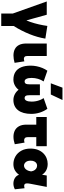

<svg xmlns="http://www.w3.org/2000/svg" viewBox="1009 -1821 1022 3080"><g transform="rotate(90 1520.0 -281.0)"><path d="M197.5 210V26L3.5 -520H216.5L334.5 -95L278.5 -138Q308.5 -188 331.5 -254.8Q354.5 -321.5 370.8 -393.2Q387 -465 396 -529.5L599.5 -497.5Q579.5 -372.5 527.2 -243.2Q475 -114 397.5 10V210Z M870 14Q812 14 768.8 -7.8Q725.5 -29.5 701.8 -75Q678 -120.5 678 -192V-520H878V-213Q878 -180 890 -166.5Q902 -153 923 -153Q932 -153 942.5 -155.2Q953 -157.5 964 -161L988 -4Q956 5 926.5 9.5Q897 14 870 14Z M1257 15Q1185.5 15 1135.2 -16.5Q1085 -48 1059 -110Q1033 -172 1033 -263Q1033 -310.5 1042.8 -358.2Q1052.5 -406 1070.8 -450.2Q1089 -494.5 1114.5 -530L1286.5 -470Q1273 -450 1262.5 -427.2Q1252 -404.5 1244.8 -380Q1237.5 -355.5 1233.8 -329.8Q1230 -304 1230 -277.5Q1230 -224 1244.5 -194.5Q1259 -165 1285 -165Q1310.5 -165 1321.8 -182.5Q1333 -200 1333 -250V-410H1507V-250Q1507 -200 1518.2 -182.5Q1529.5 -165 1555 -165Q1568 -165 1578.2 -172.5Q1588.5 -180 1595.5 -194.5Q1602.5 -209 1606.2 -229.8Q1610 -250.5 1610 -277.5Q1610 -313 1603.5 -346.8Q1597 -380.5 1584.5 -411.8Q1572 -443 1553.5 -470L1725.5 -530Q1764 -476.5 1785.5 -410.2Q1807 -344 1807 -273Q1807 -204.5 1792.2 -151Q1777.5 -97.5 1748.8 -60.5Q1720 -23.5 1678.5 -4.2Q1637 15 1583 15Q1536 15 1493.5 -6.8Q1451 -28.5 1420 -68Q1389 -28.5 1346.8 -6.8Q1304.5 15 1257 15ZM1316 -585 1386 -772H1584L1496 -585Z M2173.5 14Q2117 14 2073.2 -8.2Q2029.5 -30.5 2004.5 -76.2Q1979.5 -122 1979.5 -192V-352H1856.5V-520H2325.5V-352H2179.5V-219Q2179.5 -185.5 2193.2 -171.2Q2207 -157 2229.5 -157Q2238 -157 2247.5 -159Q2257 -161 2267.5 -164L2293.5 -7Q2262 3.5 2231.8 8.8Q2201.5 14 2173.5 14Z M2612.5 15Q2546 15 2489.2 -17.5Q2432.5 -50 2398 -111.5Q2363.5 -173 2363.5 -260Q2363.5 -325.5 2383.2 -376.8Q2403 -428 2437.2 -463.2Q2471.5 -498.5 2516 -516.8Q2560.5 -535 2610.5 -535Q2645.5 -535 2677.5 -525.5Q2709.5 -516 2736.2 -496.2Q2763 -476.5 2782.5 -445L2795.5 -520H2978.5L2928.5 -260Q2922 -226.5 2922 -204.2Q2922 -182 2930 -170.8Q2938 -159.5 2955 -158Q2972 -156.5 2999.5 -164L3016.5 -8.5Q2970 16 2921.8 15Q2873.5 14 2835.8 -9.2Q2798 -32.5 2783.5 -75Q2750.5 -30 2709 -7.5Q2667.5 15 2612.5 15ZM2636.5 -155Q2656 -155 2675.2 -166.8Q2694.5 -178.5 2709.2 -203.8Q2724 -229 2729.5 -269Q2727 -287 2721.2 -302Q2715.5 -317 2706.8 -328.8Q2698 -340.5 2687 -348.5Q2676 -356.5 2663.5 -360.8Q2651 -365 2637.5 -365Q2614 -365 2596 -352.5Q2578 -340 2567.8 -316.8Q2557.5 -293.5 2557.5 -261Q2557.5 -208.5 2582 -181.8Q2606.5 -155 2636.5 -155Z"/></g></svg>

Font: Geologica Roman Black
Style: Regular
Weight: 900
Designer: Sindre Bremnes, Frode Helland
Foundry: Monokrom Skriftforlag AS
Version: Version 1.010;gftools[0.9.28]